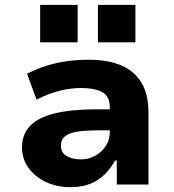

<svg xmlns="http://www.w3.org/2000/svg" viewBox="-20 -763 718 794"><path d="M271 11Q214 11 168.5 -11Q123 -33 97 -70Q71 -107 71 -154Q71 -207 104 -242Q137 -277 206 -294Q275 -311 382 -311H455V-224H393Q353 -224 323 -221.5Q293 -219 273 -212Q253 -205 242.5 -193Q232 -181 232 -162Q232 -132 255 -118Q278 -104 315 -104Q347 -104 374 -119Q401 -134 417.5 -159.5Q434 -185 434 -217V-319Q434 -365 403 -382Q372 -399 313 -399Q273 -399 228 -388Q183 -377 131 -351L92 -458Q131 -478 172 -491Q213 -504 257 -510Q301 -516 348 -516Q423 -516 478 -494Q533 -472 563.5 -423.5Q594 -375 594 -296V0H463V-99H456Q438 -67 413 -42Q388 -17 353.5 -3Q319 11 271 11ZM385 -588V-743H540V-588ZM146 -588V-743H301V-588Z"/></svg>

Font: Nunito Sans 6pt ExtraBold
Style: Regular
Weight: 800
Version: Version 3.101;gftools[0.9.27]